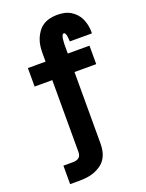

<svg xmlns="http://www.w3.org/2000/svg" viewBox="-173 -826 845 1113"><g transform="rotate(-20 250.0 -269.0)"><path d="M60 205V91H118Q128 91 137.5 89Q147 87 154.5 81.5Q162 76 165.5 67Q169 58 169 48V-397H60V-511H169V-563Q169 -586 172 -608Q175 -630 183.5 -651Q192 -672 205.5 -690.5Q219 -709 238 -721Q257 -733 279.5 -738Q302 -743 324 -743Q345 -743 366 -739Q387 -735 405 -724.5Q423 -714 437.5 -698.5Q452 -683 460.5 -664Q469 -645 473.5 -624Q478 -603 478 -582Q478 -580 477.5 -577.5Q477 -575 477 -573H341Q341 -574 341 -574.5Q341 -575 341 -576Q341 -581 340.5 -586Q340 -591 339.5 -595.5Q339 -600 338.5 -605Q338 -610 336.5 -615Q335 -620 332 -624.5Q329 -629 324 -629Q318 -629 315 -623Q312 -617 310.5 -611Q309 -605 308.5 -599Q308 -593 307.5 -587Q307 -581 306.5 -575Q306 -569 306 -563V-511H440V-397H306V48Q306 71 300.5 94Q295 117 282.5 136.5Q270 156 250.5 169.5Q231 183 209.5 191Q188 199 164.5 202Q141 205 118 205Z"/></g></svg>

Font: Iosevka Slab Heavy
Style: Regular
Weight: 900
Monospace: yes
Designer: Belleve Invis
Foundry: Belleve Invis
Version: Version 11.1.0; ttfautohint (v1.8.3)